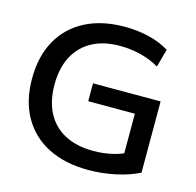

<svg xmlns="http://www.w3.org/2000/svg" viewBox="-108 -852 992 974"><g transform="rotate(15 387.5 -365.0)"><path d="M438 10Q315 10 226.5 -35Q138 -80 90.5 -164Q43 -248 43 -365Q43 -482 90 -566Q137 -650 224 -695Q311 -740 432 -740Q498 -740 558 -725.5Q618 -711 665 -682L639 -587Q596 -613 542 -626.5Q488 -640 432 -640Q347 -640 286.5 -607.5Q226 -575 193.5 -513.5Q161 -452 161 -365Q161 -278 193.5 -216.5Q226 -155 288 -122.5Q350 -90 438 -90Q485 -90 530 -99.5Q575 -109 610 -127L593 -88V-327H348V-421H703V-47Q650 -20 579.5 -5Q509 10 438 10Z"/></g></svg>

Font: M PLUS 2 Thin Medium
Style: Regular
Weight: 500
Version: Version 1.001